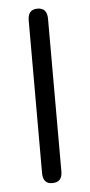

<svg xmlns="http://www.w3.org/2000/svg" viewBox="-49 -658 327 696"><g transform="rotate(-5 114.5 -310.5)"><path d="M149.4 -32.2V-587.9C149.4 -614.6 137.7 -627.9 114.3 -627.9C90.8 -627.9 79.1 -614.6 79.1 -587.9V-32.2C79.1 -6.2 90.5 6.8 113.3 6.8C137.4 6.8 149.4 -6.2 149.4 -32.2Z"/></g></svg>

Font: Jura
Style: DemiBold
Weight: 600
Version: Version 2.5.1